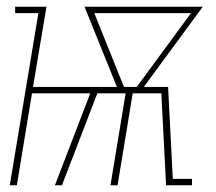

<svg xmlns="http://www.w3.org/2000/svg" viewBox="-20 -550 640 570"><path d="M9 0 94 -511H25V-530H118L78 -292H327L231 -530H582L407 -292H479L493 -19H550V0H473L459 -273H374L329 0H308L353 -273H269L164 0H143L248 -273H75L30 0ZM348 -292H386L547 -511H260Z"/></svg>

Font: Iosevka Curly Slab ThEx
Style: Italic
Weight: 100
Width: 7
Italic angle: -9°
Monospace: yes
Designer: Belleve Invis
Foundry: Belleve Invis
Version: Version 11.1.0; ttfautohint (v1.8.3)